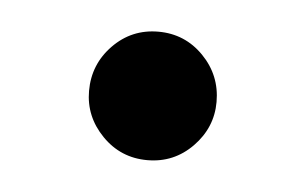

<svg xmlns="http://www.w3.org/2000/svg" viewBox="-27 -158 322 201"><g transform="rotate(5 134.0 -57.5)"><path d="M66 -57Q66 -85 85.5 -105Q105 -125 133 -125Q161 -125 180.5 -105Q200 -85 200 -57Q200 -30 180.5 -10Q161 10 133 10Q105 10 85.5 -10Q66 -30 66 -57Z"/></g></svg>

Font: Rising Sun SemiBold
Style: Regular
Weight: 600
Designer: Matt McInerney, Pablo Impallari, Rodrigo Fuenzalida (Raleway font), Stephen Hutchings (Greek), Cristiano Sobral (main ch
Foundry: The Rising Sun Project Authors
Version: Version 4.327; ttfautohint (v1.8.4.7-5d5b-dirty)